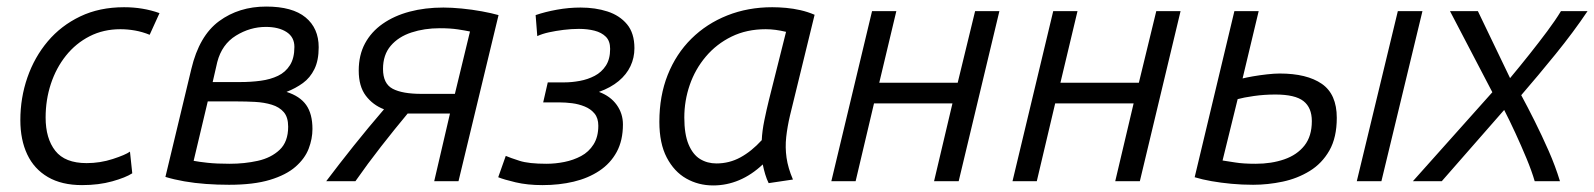

<svg xmlns="http://www.w3.org/2000/svg" viewBox="-20 -552 4857 585"><path d="M230 12Q168 12 126 -12.5Q84 -37 63 -81.5Q42 -126 42 -186Q42 -254 63.5 -316Q85 -378 125.5 -426Q166 -474 224.5 -502Q283 -530 358 -530Q387 -530 414 -525.5Q441 -521 466 -512L436 -446Q414 -455 391.5 -459Q369 -463 347 -463Q295 -463 253 -441.5Q211 -420 181 -382.5Q151 -345 135 -296.5Q119 -248 119 -194Q119 -130 148.5 -92.5Q178 -55 244 -55Q285 -55 323.5 -67.5Q362 -80 376 -90L383 -24Q363 -11 322 0.5Q281 12 230 12Z M678 11Q642 11 607.5 8.5Q573 6 541.5 0.5Q510 -5 484 -13L563 -342Q587 -443 647.5 -487.5Q708 -532 791 -532Q871 -532 911 -499Q951 -466 951 -408Q951 -368 938 -341.5Q925 -315 903 -299Q881 -283 853 -272Q894 -259 913 -232Q932 -205 932 -159Q932 -129 920.5 -99Q909 -69 880.5 -44Q852 -19 802.5 -4Q753 11 678 11ZM680 -53Q725 -53 765.5 -62Q806 -71 832 -95.5Q858 -120 858 -166Q858 -195 844.5 -210.5Q831 -226 808 -233Q785 -240 757.5 -241.5Q730 -243 701 -243H613L570 -62Q585 -59 612.5 -56Q640 -53 680 -53ZM628 -302H712Q745 -302 774.5 -306Q804 -310 827 -321Q850 -332 863.5 -353.5Q877 -375 877 -409Q877 -439 853 -454.5Q829 -470 790 -470Q742 -470 699 -443.5Q656 -417 642 -363Z M974 0Q1014 -53 1057.5 -107.5Q1101 -162 1150 -219Q1116 -232 1094.5 -260.5Q1073 -289 1073 -337Q1073 -384 1092 -419.5Q1111 -455 1146 -479.5Q1181 -504 1228 -516.5Q1275 -529 1331 -529Q1356 -529 1387 -526Q1418 -523 1448 -517.5Q1478 -512 1499 -506L1377 0H1303L1351 -206H1278Q1262 -206 1248.5 -206Q1235 -206 1222 -206Q1182 -158 1141 -105.5Q1100 -53 1063 0ZM1264 -266H1366L1412 -456Q1398 -459 1375 -462.5Q1352 -466 1320 -466Q1273 -466 1233.5 -453Q1194 -440 1170.5 -412.5Q1147 -385 1147 -342Q1147 -297 1176.5 -281.5Q1206 -266 1264 -266Z M1633 12Q1587 12 1551 3.5Q1515 -5 1498 -12L1521 -77Q1535 -71 1563 -62Q1591 -53 1645 -53Q1672 -53 1699.5 -58.5Q1727 -64 1750.5 -76.5Q1774 -89 1788.5 -112Q1803 -135 1803 -169Q1803 -192 1791.5 -206Q1780 -220 1761.5 -227.5Q1743 -235 1723 -237.5Q1703 -240 1685 -240H1635L1649 -301H1700Q1722 -301 1746.5 -305.5Q1771 -310 1792 -321Q1813 -332 1826 -352Q1839 -372 1839 -403Q1839 -427 1826 -440Q1813 -453 1791.5 -458.5Q1770 -464 1744 -464Q1721 -464 1697 -461Q1673 -458 1652.5 -453.5Q1632 -449 1617 -442L1612 -506Q1641 -516 1677 -522.5Q1713 -529 1749 -529Q1794 -529 1831 -517Q1868 -505 1890.5 -478Q1913 -451 1913 -405Q1913 -376 1901 -350.5Q1889 -325 1865 -305Q1841 -285 1805 -272Q1840 -259 1859 -232.5Q1878 -206 1878 -173Q1878 -124 1859 -89Q1840 -54 1806 -31.5Q1772 -9 1728 1.5Q1684 12 1633 12Z M2153 13Q2108 13 2071 -8Q2034 -29 2011.5 -72Q1989 -115 1989 -181Q1989 -260 2014.5 -324Q2040 -388 2086.5 -434Q2133 -480 2196 -505Q2259 -530 2333 -530Q2353 -530 2375 -528Q2397 -526 2419 -521Q2441 -516 2462 -507L2387 -200Q2379 -166 2375.5 -134.5Q2372 -103 2376.5 -71.5Q2381 -40 2396 -5L2322 6Q2316 -6 2311.5 -21Q2307 -36 2304 -51Q2270 -19 2232 -3Q2194 13 2153 13ZM2163 -54Q2202 -54 2236 -72.5Q2270 -91 2301 -125Q2302 -152 2309 -186Q2316 -220 2323 -248L2375 -455Q2358 -459 2343 -461Q2328 -463 2313 -463Q2255 -463 2209 -440.5Q2163 -418 2130.5 -379.5Q2098 -341 2081.5 -293Q2065 -245 2065 -194Q2065 -143 2078 -112Q2091 -81 2113 -67.5Q2135 -54 2163 -54Z M2513 0 2637 -518H2711L2659 -300H2898L2951 -518H3025L2901 0H2826L2882 -237H2643L2587 0Z M3065 0 3189 -518H3263L3211 -300H3450L3503 -518H3577L3453 0H3378L3434 -237H3195L3139 0Z M3798 11Q3764 11 3732 8Q3700 5 3671.5 0Q3643 -5 3620 -12L3741 -518H3815L3766 -313Q3778 -316 3798 -319.5Q3818 -323 3840.5 -325.5Q3863 -328 3879 -328Q3962 -328 4007.5 -296.5Q4053 -265 4053 -193Q4053 -133 4030.5 -93.5Q4008 -54 3970.5 -31Q3933 -8 3888 1.5Q3843 11 3798 11ZM3806 -53Q3854 -53 3893 -66.5Q3932 -80 3954.5 -108.5Q3977 -137 3977 -183Q3977 -224 3951.5 -244Q3926 -264 3866 -264Q3832 -264 3800.5 -259.5Q3769 -255 3751 -250L3705 -63Q3719 -61 3743.5 -57Q3768 -53 3806 -53ZM4114 0 4239 -518H4314L4189 0Z M4285 0 4527 -271 4398 -518H4483L4581 -314Q4611 -350 4640 -386.5Q4669 -423 4694 -456.5Q4719 -490 4736 -518H4817Q4774 -454 4720 -387.5Q4666 -321 4615 -262Q4634 -227 4656 -183Q4678 -139 4698.5 -92.5Q4719 -46 4733 0H4656Q4647 -31 4631 -69.5Q4615 -108 4597 -147Q4579 -186 4563 -217L4373 0Z"/></svg>

Font: Ubuntu Sans
Style: Italic
Weight: 400
Italic angle: -13.5°
Designer: Dalton Maag Ltd
Foundry: Dalton Maag Ltd
Version: Version 1.006